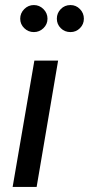

<svg xmlns="http://www.w3.org/2000/svg" viewBox="-20 -740 352 760"><path d="M114 -613Q92 -613 76 -628.5Q60 -644 60 -666Q60 -688 76 -704Q92 -720 114 -720Q136 -720 152 -704Q168 -688 168 -666Q168 -644 152 -628.5Q136 -613 114 -613ZM259 -613Q236 -613 220.5 -628.5Q205 -644 205 -666Q205 -688 220.5 -704Q236 -720 259 -720Q281 -720 296.5 -704Q312 -688 312 -666Q312 -644 296.5 -628.5Q281 -613 259 -613ZM30 0 116 -500H210L125 0Z"/></svg>

Font: Figtree Medium
Style: Italic
Weight: 500
Italic angle: -9.5°
Foundry: Erik Kennedy
Version: Version 2.001; ttfautohint (v1.8.4.7-5d5b);gftools[0.9.27]